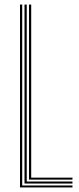

<svg xmlns="http://www.w3.org/2000/svg" viewBox="-20 -820 345 840"><path d="M67.5 0V-800H77.2V-8.5H297V0ZM87.2 -17V-800H97V-25.8H297V-17ZM106.8 -34.2V-800H116.5V-42.8H297V-34.2Z"/></svg>

Font: Big Shoulders Inline Text ExtraLight
Style: Regular
Weight: 250
Version: Version 2.002